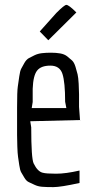

<svg xmlns="http://www.w3.org/2000/svg" viewBox="-20 -760 393 787"><path d="M306 -10Q229 7 198.5 7Q168 7 151.5 5.5Q135 4 121.5 -2.5Q108 -9 98 -13.5Q88 -18 80 -31.5Q72 -45 67 -53.5Q62 -62 59 -83Q56 -104 54 -117Q52 -130 51 -159.5Q50 -189 50 -207V-320Q50 -386 53 -405.5Q56 -425 59 -447Q62 -469 67 -478.5Q72 -488 80 -502Q88 -516 98 -521.5Q108 -527 121.5 -533.5Q135 -540 151.5 -542Q168 -544 189 -544Q210 -544 227 -541Q244 -538 255.5 -529Q267 -520 275.5 -512Q284 -504 289.5 -486Q295 -468 298 -455.5Q301 -443 302.5 -416.5Q304 -390 304 -374V-322L308 -268L104 -263L108 -238Q108 -110 118 -90Q134 -57 155 -52Q169 -48 209.5 -48Q250 -48 306 -61ZM114 -396Q114 -378 114 -342L110 -317H252L247 -343Q247 -423 236 -457Q225 -491 186.5 -491Q148 -491 132 -470.5Q116 -450 114 -396ZM211 -707Q244 -740 252 -740Q262 -740 293 -709L178 -595L143 -631Z"/></svg>

Font: Economica
Style: Regular
Weight: 400
Designer: Vicente Lamonaca
Foundry: Vicente Lamonaca
Version: Version 1.101